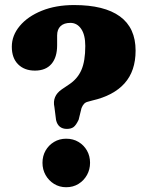

<svg xmlns="http://www.w3.org/2000/svg" viewBox="-20 -740 585 772"><path d="M198.8 -309.3 205.4 -257.4Q209.4 -239.7 220.4 -230.7Q231.5 -221.7 248.8 -221.7Q265.8 -221.7 275.8 -229.1Q285.8 -236.5 296.2 -258.5L307.7 -305.3Q312.2 -316.5 318.1 -322.6Q324.1 -328.8 332.6 -330.8L350.4 -335.7Q436.6 -355.4 480.9 -405Q525.2 -454.6 525.2 -536.5Q525.2 -628 462.3 -673.9Q399.5 -719.7 277.9 -719.7Q204.4 -719.7 147.9 -696.8Q91.4 -673.9 59.5 -635.7Q27.5 -597.5 27.5 -552.1Q27.5 -506.4 53 -481.2Q78.5 -456 120.6 -456.1Q163.8 -456.2 186.7 -482.7Q209.7 -509.2 209.7 -558.1V-597.7Q209.7 -621.7 223.5 -634.9Q237.3 -648 263 -648Q289.8 -648 306.3 -624Q322.9 -599.9 322.9 -555.1Q322.9 -494.4 307.3 -458.6Q291.7 -422.9 257.9 -400.6L228.4 -380.7Q208.9 -367.3 201.4 -349.4Q193.9 -331.5 198.8 -309.3ZM246.1 12.8Q218.9 12.8 197.3 -0.6Q175.7 -14.1 163.2 -36.3Q150.8 -58.5 150.8 -85.3Q150.8 -112.7 163.2 -134.5Q175.7 -156.3 197.3 -169.3Q218.9 -182.3 246.1 -182.3Q274.2 -182.3 295.7 -169.3Q317.3 -156.3 329.7 -134.5Q342.1 -112.7 342.1 -85.3Q342.1 -58.5 329.7 -36.3Q317.3 -14.1 295.7 -0.6Q274.2 12.8 246.1 12.8Z"/></svg>

Font: Fraunces 144pt S100 Black
Style: Regular
Weight: 900
Version: Version 1.000